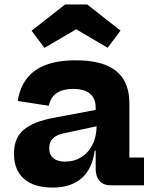

<svg xmlns="http://www.w3.org/2000/svg" viewBox="-20 -836 695 866"><path d="M480 0Q447 0 429.2 -19.8Q411.5 -39.5 411.5 -75.5V-194L422 -214L416 -274L411.5 -307.5V-351Q411.5 -379.5 399.5 -398.2Q387.5 -417 364.8 -426Q342 -435 310 -435Q265 -435 236.8 -416.8Q208.5 -398.5 200 -359L60 -380.5Q69 -439 99.5 -480Q130 -521 185 -542.5Q240 -564 322.5 -564Q400 -564 453.8 -543.8Q507.5 -523.5 535.5 -480.5Q563.5 -437.5 563.5 -369.5V-125.5H629.5V0ZM218.5 10Q132 10 87.5 -30Q43 -70 43 -143Q43 -214 87.5 -251.2Q132 -288.5 227 -305.5L439.5 -345.5V-271.5L271 -235.5Q235 -228.5 218.5 -211.8Q202 -195 202 -167.5Q202 -138 220.8 -122.5Q239.5 -107 274.5 -107Q314.5 -107 346.8 -127Q379 -147 397.5 -184.2Q416 -221.5 416 -274L441 -156.5H407Q396 -73 347.5 -31.5Q299 10 218.5 10ZM373 -816 523.5 -698 465.5 -620.5 323.5 -704 180.5 -620 122.5 -697.5 274 -816Z"/></svg>

Font: Hepta Slab
Style: Bold
Weight: 700
Designer: Michael LaGattuta
Foundry: Michael LaGattuta
Version: Version 1.100